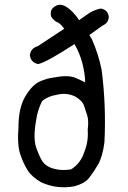

<svg xmlns="http://www.w3.org/2000/svg" viewBox="-20 -780 540 807"><path d="M205.1 -749Q228.5 -768.6 255.9 -752.9Q286.1 -735.4 312.5 -695.3L341.8 -715.8Q369.1 -737.3 403.3 -744.1Q433.6 -739.3 437.5 -709Q435.5 -682.6 410.2 -671.9L355.5 -632.8L366.2 -615.2Q393.6 -553.7 407.2 -486.3Q426.8 -334 418.9 -181.6Q411.1 -121.1 392.1 -88.4Q373 -55.7 354.5 -32.2Q335.9 -8.8 293 2.9Q219.7 16.6 153.3 -13.7Q114.3 -36.1 96.7 -63.5Q79.1 -90.8 65.4 -130.9Q51.8 -170.9 57.6 -244.1Q57.6 -326.2 85.9 -374Q114.3 -421.9 145 -436.5Q175.8 -451.2 211.9 -455.1Q268.6 -465.8 298.8 -452.1Q329.1 -438.5 337.9 -433.6Q337.9 -467.8 326.7 -512.2Q315.4 -556.6 293 -594.7Q177.7 -519.5 140.6 -510.7Q110.4 -516.6 105.5 -546.9Q108.4 -577.1 138.7 -585.9L250 -659.2Q232.4 -682.6 222.2 -686Q211.9 -689.5 205.1 -698.2Q192.4 -708 193.4 -722.7Q192.4 -739.3 205.1 -749ZM296.9 -374Q258.8 -392.6 215.8 -380.9Q182.6 -376 157.2 -355.5Q137.7 -317.4 131.8 -274.4Q118.2 -198.2 132.8 -157.7Q147.5 -117.2 159.2 -100.6Q170.9 -84 195.3 -74.2Q235.4 -60.5 279.3 -68.4Q319.3 -93.8 334 -140.6Q352.5 -184.6 348.6 -234.4Q353.5 -272.5 346.7 -294.4Q339.8 -316.4 333 -336.4Q326.2 -356.4 296.9 -374Z"/></svg>

Font: JasonHandwriting2
Style: Regular
Weight: 400
Version: Version 1.05.10